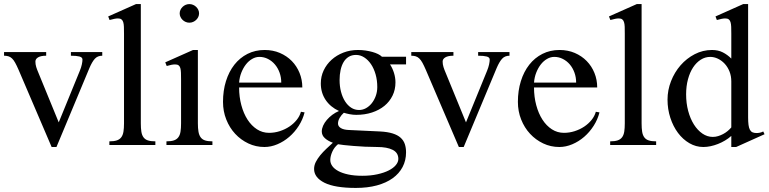

<svg xmlns="http://www.w3.org/2000/svg" viewBox="-20 -716 3795 948"><path d="M208 -459V-440.9Q181.6 -440.9 168.2 -432.9Q154.8 -424.8 154.8 -412.1Q154.8 -398.4 158.9 -385Q163.1 -371.6 169.9 -356L270 -111.8L374 -366.2Q380.9 -382.8 384 -397.5Q387.2 -412.1 387.2 -421.9Q387.2 -433.1 372.3 -437Q357.4 -440.9 330.1 -440.9V-459H484.9V-440.9Q461.9 -440.9 448.2 -425.8Q434.6 -410.6 421.9 -380.9L258.8 9.8H234.9L71.8 -371.1Q62.5 -392.6 54.9 -406.2Q47.4 -419.9 39.3 -427.5Q31.2 -435.1 21.7 -438Q12.2 -440.9 0 -440.9V-459Z M675.3 -106.9Q675.3 -82.5 678 -65.7Q680.7 -48.8 688.5 -38.1Q696.3 -27.3 710.4 -22.7Q724.6 -18.1 747.1 -18.1V0H520V-18.1Q543 -18.1 557.1 -22.9Q571.3 -27.8 579.1 -38.6Q586.9 -49.3 589.6 -66.2Q592.3 -83 592.3 -106.9V-549.8Q592.3 -569.3 591.8 -583.5Q591.3 -597.7 588.4 -606.9Q585.4 -616.2 579.3 -620.6Q573.2 -625 562 -625Q554.7 -625 544.7 -623Q534.7 -621.1 521 -617.2L514.2 -634.8L651.4 -695.8H675.3Z M915 -695.8Q924.8 -695.8 933.3 -692.1Q941.9 -688.5 948.5 -682.1Q955.1 -675.8 959 -667.5Q962.9 -659.2 962.9 -649.9Q962.9 -640.6 959 -632.3Q955.1 -624 948.5 -617.7Q941.9 -611.3 933.3 -607.7Q924.8 -604 915 -604Q905.3 -604 896.7 -607.7Q888.2 -611.3 881.6 -617.7Q875 -624 871.1 -632.3Q867.2 -640.6 867.2 -649.9Q867.2 -659.2 871.1 -667.5Q875 -675.8 881.6 -682.1Q888.2 -688.5 896.7 -692.1Q905.3 -695.8 915 -695.8ZM874 -323.2Q874 -342.8 873.5 -356.7Q873 -370.6 870.4 -379.9Q867.7 -389.2 861.6 -393.6Q855.5 -397.9 844.2 -397.9Q836.4 -397.9 826.4 -396Q816.4 -394 803.2 -390.1L795.9 -408.2L933.1 -469.2H957V-106.9Q957 -82.5 960 -65.7Q962.9 -48.8 970.7 -38.1Q978.5 -27.3 992.4 -22.7Q1006.3 -18.1 1028.8 -18.1V0H801.8V-18.1Q824.7 -18.1 838.9 -22.9Q853 -27.8 860.8 -38.6Q868.7 -49.3 871.3 -66.2Q874 -83 874 -106.9Z M1285.6 9.8Q1243.2 9.8 1206.1 -7.8Q1168.9 -25.4 1141.1 -55.4Q1113.3 -85.4 1097.2 -126Q1081.1 -166.5 1081.1 -212.9Q1081.1 -268.6 1095.7 -315.4Q1110.4 -362.3 1137.2 -396.5Q1164.1 -430.7 1202.1 -450Q1240.2 -469.2 1286.6 -469.2Q1327.6 -469.2 1361.8 -454.6Q1396 -439.9 1420.7 -414.8Q1445.3 -389.6 1459 -356Q1472.7 -322.3 1472.7 -284.2H1160.6Q1160.6 -237.8 1171.6 -196.8Q1182.6 -155.8 1202.1 -125.5Q1221.7 -95.2 1248.8 -77.6Q1275.9 -60.1 1308.6 -60.1Q1335.4 -60.1 1361.3 -68.4Q1387.2 -76.7 1408.4 -90.8Q1429.7 -105 1444.8 -123.8Q1460 -142.6 1465.8 -164.1L1483.9 -161.1Q1475.1 -126 1455.1 -94.7Q1435.1 -63.5 1408.2 -40.3Q1381.3 -17.1 1349.6 -3.7Q1317.9 9.8 1285.6 9.8ZM1368.7 -308.1Q1368.7 -334.5 1360.4 -357.4Q1352.1 -380.4 1337.4 -397.7Q1322.8 -415 1303 -425Q1283.2 -435.1 1260.7 -435.1Q1242.2 -435.1 1224.9 -425Q1207.5 -415 1194.1 -397.7Q1180.7 -380.4 1171.6 -357.4Q1162.6 -334.5 1160.6 -308.1Z M1984.9 -436V-397.9H1905.8Q1918 -379.4 1925.3 -356Q1932.6 -332.5 1932.6 -309.1Q1932.6 -273.4 1918.2 -243.9Q1903.8 -214.4 1878.2 -193.4Q1852.5 -172.4 1816.9 -160.6Q1781.2 -148.9 1738.8 -148.9Q1723.1 -148.9 1706.5 -152.1Q1689.9 -155.3 1677.7 -159.2Q1665.5 -148.4 1657.2 -134.3Q1648.9 -120.1 1648.9 -106Q1648.9 -92.3 1662.8 -83.7Q1676.8 -75.2 1701.7 -74.2L1856.9 -66.9Q1894 -64.9 1918.7 -57.1Q1943.4 -49.3 1958 -36.1Q1972.7 -22.9 1978.8 -4.6Q1984.9 13.7 1984.9 36.1Q1984.9 76.2 1967.8 108.6Q1950.7 141.1 1918.7 164.1Q1886.7 187 1840.8 199.5Q1794.9 211.9 1736.8 211.9Q1633.3 211.9 1582 186.3Q1530.8 160.6 1530.8 118.2Q1530.8 100.6 1539.3 83.7Q1547.9 66.9 1561.3 50.5Q1574.7 34.2 1591.3 18.6Q1607.9 2.9 1623.5 -11.2Q1600.1 -19.5 1584.5 -33.4Q1568.8 -47.4 1568.8 -66.9Q1568.8 -80.6 1575.4 -95.5Q1582 -110.4 1593.8 -124Q1605.5 -137.7 1620.8 -149.2Q1636.2 -160.6 1653.8 -168Q1611.3 -187.5 1587.6 -222.9Q1564 -258.3 1564 -304.2Q1564 -338.4 1578.1 -368.4Q1592.3 -398.4 1617.2 -420.9Q1642.1 -443.4 1675.5 -456.3Q1709 -469.2 1747.6 -469.2Q1766.6 -469.2 1784.7 -466.6Q1802.7 -463.9 1818.6 -459.5Q1834.5 -455.1 1846.7 -449Q1858.9 -442.9 1865.7 -436ZM1648.9 -3.9Q1630.4 11.2 1620.6 33.2Q1610.8 55.2 1610.8 74.2Q1610.8 89.8 1620.6 103.8Q1630.4 117.7 1650.1 128.4Q1669.9 139.2 1699.5 145.5Q1729 151.9 1768.6 151.9Q1810.1 151.9 1843.3 144.5Q1876.5 137.2 1899.4 125.5Q1922.4 113.8 1934.6 98.9Q1946.8 84 1946.8 68.8Q1946.8 38.1 1918.9 23.9Q1891.1 9.8 1842.8 9.8Q1812.5 9.8 1782 8.3Q1751.5 6.8 1724.9 4.6Q1698.2 2.4 1678 0.2Q1657.7 -2 1648.9 -3.9ZM1752.9 -172.9Q1770.5 -172.9 1786.6 -181.6Q1802.7 -190.4 1815.2 -205.8Q1827.6 -221.2 1835.2 -241.9Q1842.8 -262.7 1842.8 -286.1Q1842.8 -319.8 1834.5 -348.9Q1826.2 -377.9 1811.8 -399.2Q1797.4 -420.4 1778.3 -432.6Q1759.3 -444.8 1737.8 -444.8Q1716.8 -444.8 1701.4 -435.3Q1686 -425.8 1676.3 -409.2Q1666.5 -392.6 1661.6 -369.9Q1656.7 -347.2 1656.7 -320.8Q1656.7 -289.6 1663.8 -262.7Q1670.9 -235.8 1683.6 -215.8Q1696.3 -195.8 1713.9 -184.3Q1731.4 -172.9 1752.9 -172.9Z M2218.8 -459V-440.9Q2192.4 -440.9 2179 -432.9Q2165.5 -424.8 2165.5 -412.1Q2165.5 -398.4 2169.7 -385Q2173.8 -371.6 2180.7 -356L2280.8 -111.8L2384.8 -366.2Q2391.6 -382.8 2394.8 -397.5Q2397.9 -412.1 2397.9 -421.9Q2397.9 -433.1 2383.1 -437Q2368.2 -440.9 2340.8 -440.9V-459H2495.6V-440.9Q2472.7 -440.9 2459 -425.8Q2445.3 -410.6 2432.6 -380.9L2269.5 9.8H2245.6L2082.5 -371.1Q2073.2 -392.6 2065.7 -406.2Q2058.1 -419.9 2050 -427.5Q2042 -435.1 2032.5 -438Q2022.9 -440.9 2010.7 -440.9V-459Z M2741.7 9.8Q2699.2 9.8 2662.1 -7.8Q2625 -25.4 2597.2 -55.4Q2569.3 -85.4 2553.2 -126Q2537.1 -166.5 2537.1 -212.9Q2537.1 -268.6 2551.8 -315.4Q2566.4 -362.3 2593.3 -396.5Q2620.1 -430.7 2658.2 -450Q2696.3 -469.2 2742.7 -469.2Q2783.7 -469.2 2817.9 -454.6Q2852.1 -439.9 2876.7 -414.8Q2901.4 -389.6 2915 -356Q2928.7 -322.3 2928.7 -284.2H2616.7Q2616.7 -237.8 2627.7 -196.8Q2638.7 -155.8 2658.2 -125.5Q2677.7 -95.2 2704.8 -77.6Q2731.9 -60.1 2764.6 -60.1Q2791.5 -60.1 2817.4 -68.4Q2843.3 -76.7 2864.5 -90.8Q2885.7 -105 2900.9 -123.8Q2916 -142.6 2921.9 -164.1L2939.9 -161.1Q2931.2 -126 2911.1 -94.7Q2891.1 -63.5 2864.3 -40.3Q2837.4 -17.1 2805.7 -3.7Q2773.9 9.8 2741.7 9.8ZM2824.7 -308.1Q2824.7 -334.5 2816.4 -357.4Q2808.1 -380.4 2793.5 -397.7Q2778.8 -415 2759 -425Q2739.3 -435.1 2716.8 -435.1Q2698.2 -435.1 2680.9 -425Q2663.6 -415 2650.1 -397.7Q2636.7 -380.4 2627.7 -357.4Q2618.7 -334.5 2616.7 -308.1Z M3147.9 -106.9Q3147.9 -82.5 3150.6 -65.7Q3153.3 -48.8 3161.1 -38.1Q3168.9 -27.3 3183.1 -22.7Q3197.3 -18.1 3219.7 -18.1V0H2992.7V-18.1Q3015.6 -18.1 3029.8 -22.9Q3043.9 -27.8 3051.8 -38.6Q3059.6 -49.3 3062.3 -66.2Q3064.9 -83 3064.9 -106.9V-549.8Q3064.9 -569.3 3064.5 -583.5Q3064 -597.7 3061 -606.9Q3058.1 -616.2 3052 -620.6Q3045.9 -625 3034.7 -625Q3027.3 -625 3017.3 -623Q3007.3 -621.1 2993.7 -617.2L2986.8 -634.8L3124 -695.8H3147.9Z M3590.8 -44.9Q3576.7 -32.2 3559.8 -22.2Q3543 -12.2 3524.9 -5.1Q3506.8 2 3488.5 5.9Q3470.2 9.8 3452.6 9.8Q3416 9.8 3383.8 -9Q3351.6 -27.8 3327.6 -59.8Q3303.7 -91.8 3289.8 -134.3Q3275.9 -176.8 3275.9 -224.1Q3275.9 -271 3293.2 -315.2Q3310.5 -359.4 3340.3 -393.6Q3370.1 -427.7 3410.2 -448.5Q3450.2 -469.2 3495.6 -469.2Q3525.9 -469.2 3548.8 -457.5Q3571.8 -445.8 3590.8 -426.8V-549.8Q3590.8 -569.3 3590.3 -583.5Q3589.8 -597.7 3586.9 -606.9Q3584 -616.2 3577.9 -620.6Q3571.8 -625 3560.5 -625Q3553.2 -625 3543.2 -623Q3533.2 -621.1 3519.5 -617.2L3512.7 -634.8L3649.4 -695.8H3673.8V-136.2Q3673.8 -114.3 3675.8 -99.4Q3677.7 -84.5 3682.6 -75.4Q3687.5 -66.4 3695.6 -62.7Q3703.6 -59.1 3715.8 -59.1Q3723.1 -59.1 3731.7 -60.8Q3740.2 -62.5 3748.5 -66.9L3754.9 -53.2L3614.7 9.8H3590.8ZM3590.8 -314Q3590.8 -340.8 3581.8 -363.3Q3572.8 -385.7 3557.9 -401.6Q3543 -417.5 3524.4 -426.3Q3505.9 -435.1 3486.8 -435.1Q3461.9 -435.1 3440.2 -421.4Q3418.5 -407.7 3402.3 -383.3Q3386.2 -358.9 3377 -325Q3367.7 -291 3367.7 -250Q3367.7 -206.5 3377.9 -168.2Q3388.2 -129.9 3406.2 -101.3Q3424.3 -72.8 3448.2 -56.4Q3472.2 -40 3499.5 -40Q3512.7 -40 3525.6 -43.9Q3538.6 -47.9 3550.5 -54.2Q3562.5 -60.5 3572.8 -69.1Q3583 -77.6 3590.8 -86.9Z"/></svg>

Font: Warasṭra
Style: Regular
Weight: 400
Designer: R.S. Wihananto
Foundry: R.S. Wihananto
Version: Version 2.0.1